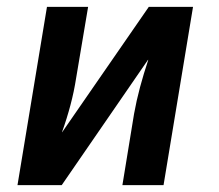

<svg xmlns="http://www.w3.org/2000/svg" viewBox="-20 -540 640 560"><path d="M31 0 117 -520H237L202 -312Q196 -273 185.5 -233.5Q175 -194 161 -155V-154L414 -520H543L457 0H337L371 -208Q378 -247 388.5 -286Q399 -325 412 -364V-366L160 0Z"/></svg>

Font: Iosevka HT Extended
Style: Bold Italic
Weight: 700
Width: 7
Italic angle: -9°
Monospace: yes
Designer: Belleve Invis
Foundry: Belleve Invis
Version: Version 32.3.0; ttfautohint (v1.8.4)